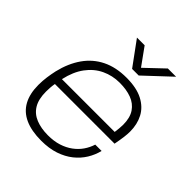

<svg xmlns="http://www.w3.org/2000/svg" viewBox="-200 -860 1006 1006"><g transform="rotate(45 303.0 -356.5)"><path d="M265 12Q193 12 144.5 -10Q96 -32 72 -76Q48 -120 48 -185Q48 -215 52 -243.5Q56 -272 62 -299Q80 -374 117.5 -427.5Q155 -481 212.5 -509.5Q270 -538 348 -538Q423 -538 470 -513.5Q517 -489 539 -447Q561 -405 561 -351Q561 -333 558 -309.5Q555 -286 548 -249H106Q103 -232 102 -217Q101 -202 101 -188Q101 -132 121.5 -98Q142 -64 180.5 -48.5Q219 -33 270 -33Q314 -33 348.5 -44Q383 -55 409.5 -74.5Q436 -94 453.5 -119.5Q471 -145 480 -174H527Q518 -137 497.5 -103.5Q477 -70 444.5 -44Q412 -18 367.5 -3Q323 12 265 12ZM114 -293H505Q507 -309 508.5 -323Q510 -337 510 -350Q510 -403 488.5 -434.5Q467 -466 429.5 -480Q392 -494 342 -494Q288 -494 241.5 -472Q195 -450 162 -405.5Q129 -361 114 -293ZM528 -725 385 -591H336L238 -725H295L375 -614H350L467 -725Z"/></g></svg>

Font: Archivo SemiExpanded Thin
Style: Italic
Weight: 250
Width: 6
Italic angle: -10°
Designer: Hector Gatti
Foundry: Omnibus-Type
Version: Version 2.001